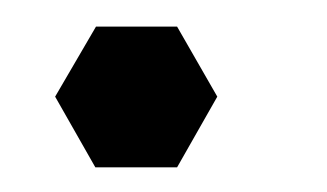

<svg xmlns="http://www.w3.org/2000/svg" viewBox="-20 -130 252 148"><path d="M147.5 -55.5 116.5 -109.5H54L22.5 -55.5L53.5 -1H116.5Z"/></svg>

Font: LatoHex
Style: Italic
Weight: 400
Italic angle: -7°
Designer: Lukasz Dziedzic
Foundry: tyPoland Lukasz Dziedzic
Version: Version 1.104; Western+Polish opensource